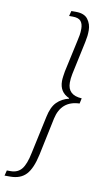

<svg xmlns="http://www.w3.org/2000/svg" viewBox="-120 -807 546 985"><g transform="rotate(10 153.0 -314.5)"><path d="M-22 131 -15 103H5Q42 103 62.5 77.5Q83 52 95 -8L137 -203Q148 -256 173 -281Q198 -306 235 -315V-318Q184 -340 184 -398Q184 -409 186 -423Q188 -437 190 -449L226 -614Q230 -631 232.5 -646Q235 -661 235 -679Q235 -705 223 -719Q211 -733 180 -733H162L169 -760H193Q237 -760 255.5 -735Q274 -710 274 -678Q274 -662 272.5 -648.5Q271 -635 267 -616L230 -443Q225 -419 225 -397Q225 -332 299 -328L293 -300Q198 -297 177 -201L136 -6Q120 68 90.5 99.5Q61 131 8 131Z"/></g></svg>

Font: Noto Serif ExtraCondensed ExtraLight
Style: Italic
Weight: 200
Width: 2
Italic angle: -12°
Designer: Monotype Design Team
Foundry: Monotype Imaging Inc.
Version: Version 2.014; ttfautohint (v1.8.4.7-5d5b)